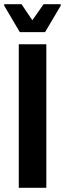

<svg xmlns="http://www.w3.org/2000/svg" viewBox="-35 -900 311 920"><path d="M55 0V-688H187V0ZM60 -746 -15 -873V-880H68L120 -803L174 -880H256V-873L181 -746Z"/></svg>

Font: Saira Condensed
Style: Bold
Weight: 700
Width: 3
Designer: Hector Gatti with collaboration of the Omnibus-Type team
Foundry: Omnibus-Type
Version: Version 1.101